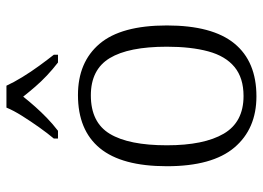

<svg xmlns="http://www.w3.org/2000/svg" viewBox="-130 -676 816 596"><g transform="rotate(-90 278.0 -378.0)"><path d="M277 10Q176 10 118 -58.5Q60 -127 60 -268Q60 -408 116 -476Q172 -544 281 -544Q383 -544 440 -477Q497 -410 497 -268Q497 -127 441 -58.5Q385 10 277 10ZM278 -30Q334 -30 368 -58Q402 -86 416.5 -139.5Q431 -193 431 -268Q431 -387 395.5 -445.5Q360 -504 280 -504Q196 -504 160.5 -445Q125 -386 125 -268Q125 -153 161 -91.5Q197 -30 278 -30ZM146 -619Q162 -638 180.5 -664Q199 -690 216 -717Q233 -744 242 -766H310Q320 -744 336.5 -717Q353 -690 372 -664Q391 -638 406 -619V-606H382Q360 -623 341.5 -640.5Q323 -658 307 -676.5Q291 -695 276 -714Q261 -695 244.5 -676.5Q228 -658 210 -640.5Q192 -623 170 -606H146Z"/></g></svg>

Font: Noto Serif Gujarati Light
Style: Regular
Weight: 300
Version: Version 2.102